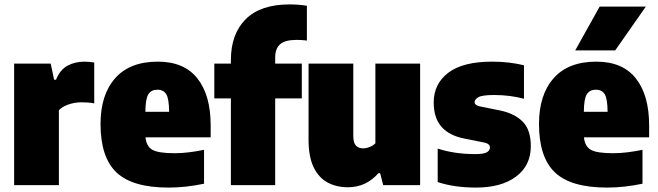

<svg xmlns="http://www.w3.org/2000/svg" viewBox="-20 -838 2976 869"><path d="M44 0V-550H209.5L225 -477H233.5Q251.5 -522 285.2 -540.5Q319 -559 363 -559Q374.5 -559 386 -557.8Q397.5 -556.5 406.5 -555V-370Q393 -373 377.8 -374Q362.5 -375 350 -375Q318.5 -375 290 -365.2Q261.5 -355.5 246.5 -339V0Z M743 11Q579.5 11 507.2 -57.5Q435 -126 435 -277Q435 -409 501.2 -484Q567.5 -559 694.5 -559Q813.5 -559 873.5 -483Q933.5 -407 933.5 -270.5V-216.5H638.5Q642.5 -175.5 669.8 -160Q697 -144.5 771 -144.5Q802.5 -144.5 836.5 -148.8Q870.5 -153 903.5 -160V-6.5Q820 11 743 11ZM692.5 -432Q664.5 -432 651.5 -411.5Q638.5 -391 638 -332H745.5Q745 -391 732.5 -411.5Q720 -432 692.5 -432Z M1025 0V-392.5H950V-550H1025V-566Q1025 -684 1092 -751Q1159 -818 1290.5 -818Q1331.5 -818 1369 -812V-654.5Q1343.5 -657.5 1323.5 -657.5Q1270 -657.5 1247.8 -637.8Q1225.5 -618 1225.5 -577.5V-550H1346V-392.5H1225.5V0Z M1554 9.5Q1503 9.5 1463 -11.8Q1423 -33 1399.8 -80.5Q1376.5 -128 1376.5 -206.5V-550H1579V-223Q1579 -191 1591.2 -178.8Q1603.5 -166.5 1623 -166.5Q1637.5 -166.5 1653.2 -172.8Q1669 -179 1679 -189.5V-550H1881.5V0H1714.5L1700.5 -54H1692.5Q1636.5 10 1554 9.5Z M2134 11Q2087.5 11 2043.8 5Q2000 -1 1961 -14V-165.5Q1997 -153.5 2040.5 -147Q2084 -140.5 2130 -140.5Q2169.5 -140.5 2183.5 -148.8Q2197.5 -157 2197.5 -170.5Q2197.5 -187 2173 -192.5L2083.5 -210.5Q2014.5 -223.5 1978.8 -263.5Q1943 -303.5 1943 -374Q1943 -458.5 2009 -508.8Q2075 -559 2208 -559Q2248 -559 2285 -554.5Q2322 -550 2351.5 -542.5V-391Q2322 -399 2287.8 -403.5Q2253.5 -408 2217 -408Q2161.5 -408 2144.8 -397.8Q2128 -387.5 2128 -376Q2128 -361 2154 -356L2243.5 -338Q2308.5 -324.5 2345.5 -287.8Q2382.5 -251 2382.5 -176Q2382.5 -89 2316 -39Q2249.5 11 2134 11Z M2727.5 11Q2564 11 2491.8 -57.5Q2419.5 -126 2419.5 -277Q2419.5 -409 2485.8 -484Q2552 -559 2679 -559Q2798 -559 2858 -483Q2918 -407 2918 -270.5V-216.5H2623Q2627 -175.5 2654.2 -160Q2681.5 -144.5 2755.5 -144.5Q2787 -144.5 2821 -148.8Q2855 -153 2888 -160V-6.5Q2804.5 11 2727.5 11ZM2677 -432Q2649 -432 2636 -411.5Q2623 -391 2622.5 -332H2730Q2729.5 -391 2717 -411.5Q2704.5 -432 2677 -432ZM2583.5 -610 2694 -808H2903L2764.5 -610Z"/></svg>

Font: Encode Sans SemiCondensed SemiCondensed Black
Style: Regular
Weight: 900
Width: 4
Designer: Multiple Designers
Foundry: Impallari Type
Version: Version 3.000; ttfautohint (v1.8.3) -l 8 -r 50 -G 200 -x 14 